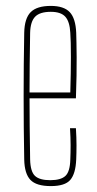

<svg xmlns="http://www.w3.org/2000/svg" viewBox="-20 -625 329 650"><path d="M217 -191H237Q239 -159 239 -133Q239 -107 238 -85Q236 -37 218 -16Q200 5 152 5Q103 5 83 -16Q63 -37 62 -85Q58 -300 62 -514Q63 -563 84 -584Q105 -605 152 -605Q196 -605 216 -584Q236 -563 238 -514Q239 -487 239.5 -431Q240 -375 237 -292H80Q80 -246 80.5 -196.5Q81 -147 82 -85Q83 -44 98.5 -29.5Q114 -15 150 -15Q186 -15 201.5 -29.5Q217 -44 218 -85Q219 -108 219 -133.5Q219 -159 217 -191ZM152 -585Q115 -585 99 -568.5Q83 -552 82 -514Q81 -455 80.5 -406.5Q80 -358 80 -312H218Q220 -379 220 -432.5Q220 -486 218 -514Q216 -552 201 -568.5Q186 -585 152 -585Z"/></svg>

Font: Big Shoulders Display Thin
Style: Regular
Weight: 100
Designer: Patric King
Foundry: XO Type Co
Version: Version 1.000; ttfautohint (v1.8.2)